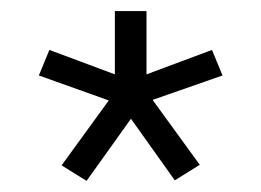

<svg xmlns="http://www.w3.org/2000/svg" viewBox="-20 -719 471 346"><path d="M91 -421 176 -538 50 -583 69 -629 187 -585V-699H244V-585L362 -629L381 -583L255 -539L340 -422L295 -394L216 -505L136 -393Z"/></svg>

Font: Prompt Light
Style: Regular
Weight: 300
Designer: Katatrad Team
Foundry: CadsonDemak
Version: Version 1.001